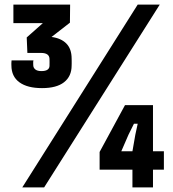

<svg xmlns="http://www.w3.org/2000/svg" viewBox="-20 -820 758 840"><path d="M163.9 -434.5Q99.9 -434.5 65 -459.9Q30 -485.3 29.9 -533.7Q29.8 -537.4 29.7 -540.4Q29.6 -543.4 29.9 -547Q30.1 -550.7 30.6 -555.9H126.4Q125 -550.8 125.2 -545Q125.4 -539.1 125.5 -534.3Q125.8 -523.2 134.7 -516.1Q143.5 -509 161.2 -509Q179.2 -509 187.8 -515.1Q196.4 -521.2 196.6 -531.7Q196.8 -540.7 196.8 -547.5Q196.8 -554.3 196.6 -562.1Q196.3 -575.4 186.9 -581.9Q177.5 -588.4 160 -588.4H99.8L96.9 -656.2L167.5 -718.8H38.6V-800H286.8L285.9 -720.8L205.5 -658.3Q247.2 -652.9 270.3 -629.5Q293.3 -606.1 293.4 -563.7Q293.6 -559.4 293.6 -553.5Q293.6 -547.7 293.6 -542.2Q293.6 -536.7 293.4 -533.1Q293.2 -486.1 260.3 -460.3Q227.5 -434.5 163.9 -434.5ZM77.4 0 582.5 -800H679L173 0ZM649.3 -360V-158.2H697V-77.8H649.3V0H559.4V-77.8H415.8V-155.2L526.8 -360ZM559.4 -158.2 572.1 -230.8 582.5 -278.8H566.1L542.2 -230.8L510.7 -158.2Z"/></svg>

Font: Big Shoulders Text SC Thin
Style: Regular
Weight: 100
Designer: Patric King
Foundry: XO Type Co
Version: Version 2.002